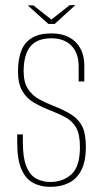

<svg xmlns="http://www.w3.org/2000/svg" viewBox="-20 -721 401 747"><path d="M176 6Q137 6 108 -10Q79 -26 63 -63.5Q47 -101 47 -166V-198Q52 -198 58 -198Q64 -198 69 -198V-166Q69 -107 82.5 -73.5Q96 -40 120.5 -26.5Q145 -13 176 -13Q225 -13 258 -43Q291 -73 291 -149Q291 -198 276.5 -224Q262 -250 234 -265Q206 -280 167 -295Q137 -307 110 -323Q83 -339 66.5 -367.5Q50 -396 50 -443Q50 -491 63 -524Q76 -557 105 -574Q134 -591 180 -591Q240 -591 274 -557.5Q308 -524 308 -465V-404Q303 -404 297.5 -404Q292 -404 286 -404V-463Q286 -514 258 -543Q230 -572 180 -572Q124 -572 98 -540Q72 -508 72 -444Q72 -401 88.5 -375.5Q105 -350 131 -335.5Q157 -321 186 -310Q232 -292 260 -273.5Q288 -255 301 -227Q314 -199 314 -150Q314 -92 296 -58Q278 -24 247 -9Q216 6 176 6ZM168 -628 88 -700H110L180 -645L251 -701H273L193 -628Z"/></svg>

Font: Alumni Sans Thin
Style: Regular
Weight: 100
Designer: Robert E. Leuschke
Foundry: Robert E. Leuschke
Version: Version 1.018